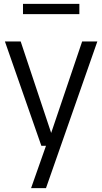

<svg xmlns="http://www.w3.org/2000/svg" viewBox="-20 -758 532 998"><path d="M195 0 5.5 -542.5H87.5L246 -67L407 -542.5H486L219 220H141.5L219 0ZM99.5 -684.5V-738H392.5V-684.5Z"/></svg>

Font: Encode Sans SemiCondensed SemiCondensed
Style: Regular
Weight: 400
Width: 4
Designer: Multiple Designers
Foundry: Impallari Type
Version: Version 3.000; ttfautohint (v1.8.3) -l 8 -r 50 -G 200 -x 14 